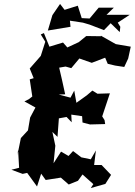

<svg xmlns="http://www.w3.org/2000/svg" viewBox="-20 -918 684 975"><path d="M511 -308 499 -327 538 -444 475 -442 449 -458 421 -434 368 -396 357 -458 338 -422 278 -438 311 -439C300 -488 290 -537 278 -585V-574L313 -580L342 -572L383 -621L446 -599L514 -625L527 -594L565 -585L611 -578L631 -621L644 -681L568 -694C542 -709 517 -723 492 -737L493 -734L418 -735L380 -704L322 -677L300 -702L231 -681L203 -750L187 -743L210 -706L187 -634L131 -570L151 -521L131 -515L144 -428L126 -414L104 -403L160 -372L133 -321L122 -256L86 -217L68 -128L72 -156L77 -66L38 -56L95 -35L118 -40L168 29L189 -36L212 -4L289 -16L329 19L376 0L399 -32L454 17L441 37L515 16L544 -30L496 -80H458L467 -154L441 -109L393 -119L351 -151L328 -126L290 -148L252 -89L261 -178L246 -248L272 -223L279 -317L318 -324L344 -297L342 -336L397 -328L399 -296L437 -286L514 -288ZM591 -782 578 -803 639 -843H521L558 -879H481L435 -824L395 -826L375 -889L308 -868L285 -898L246 -841L223 -763L338 -782L335 -813L401 -803L435 -793L508 -765L542 -800L588 -755Z"/></svg>

Font: Asimov Aggro
Style: CondIt
Weight: 500
Designer: Google
Version: Version 2.000980; 2014